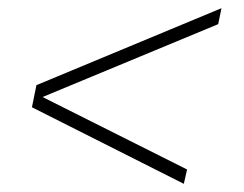

<svg xmlns="http://www.w3.org/2000/svg" viewBox="-20 -488 597 469"><path d="M429 -39 58 -226 69 -280 521 -468 513 -429 84 -251 437 -74Z"/></svg>

Font: Saira SemiExpanded Thin
Style: Italic
Weight: 250
Width: 6
Italic angle: -12°
Designer: Hector Gatti with collaboration of the Omnibus-Type team
Foundry: Omnibus-Type
Version: Version 1.101